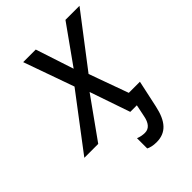

<svg xmlns="http://www.w3.org/2000/svg" viewBox="-253 -635 928 928"><g transform="rotate(-45 211.5 -171.0)"><path d="M260 194C326 194 362 153 380 69L410 -70H334L261 -272L463 -536H367L228 -341L164 -536H78L170 -277L-40 0H55L203 -207L274 0H319L306 63C299 99 282 122 253 122C236 122 222 119 207 113V183C218 189 237 194 260 194Z"/></g></svg>

Font: Noto Sans SemiCondensed
Style: Italic
Weight: 400
Width: 4
Italic angle: -12°
Designer: Monotype Design Team
Foundry: Monotype Imaging Inc.
Version: Version 2.013